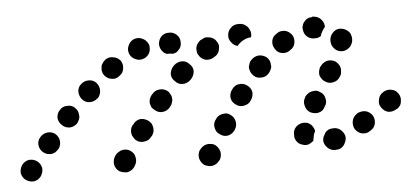

<svg xmlns="http://www.w3.org/2000/svg" viewBox="-53 -344 953 441"><g transform="rotate(-5 423.5 -123.0)"><path d="M442 6Q439 -4 431 -10Q426 -13 422 -13Q417 -14 412 -13Q407 -12 403 -9Q399 -6 396 -2L395 -1Q390 8 392 18Q395 28 403 34Q408 36 412 37Q417 38 422 37Q427 36 431 33Q435 30 438 26L439 25Q444 16 442 6ZM31 8Q29 -2 21 -8Q13 -14 2 -13Q-8 -11 -14 -3Q-20 6 -19 16Q-17 26 -9 32Q0 38 10 37Q20 35 26 27Q32 18 31 8ZM247 13Q248 8 247 3Q246 -2 244 -6Q241 -10 237 -13Q233 -16 228 -17Q223 -18 218 -17Q213 -16 209 -13Q205 -11 202 -7L200 -4Q195 4 196 14Q198 25 207 31Q211 33 216 34Q221 35 225 35Q230 34 235 31Q239 28 242 24L243 22Q246 18 247 13ZM721 21Q725 18 727 14Q730 9 731 4Q732 0 731 -5Q728 -15 719 -21Q711 -26 701 -24H699Q694 -23 690 -20Q686 -17 684 -12Q681 -8 680 -3Q679 2 680 6Q683 16 692 22Q700 27 710 25H712Q717 24 721 21ZM632 7Q627 6 623 3Q619 0 617 -4Q614 -9 614 -14Q614 -15 614 -17Q613 -27 620 -35Q627 -42 637 -43Q642 -43 647 -42Q651 -40 655 -37Q658 -34 660 -30Q662 -26 663 -22Q659 -15 658 -6Q657 -3 657 0Q654 3 650 5Q646 8 642 8Q637 9 632 7ZM801 -27Q803 -37 798 -46Q795 -50 791 -53Q787 -56 782 -57Q777 -58 772 -57Q767 -56 763 -54L762 -53Q753 -47 751 -37Q749 -27 754 -18Q757 -14 761 -11Q765 -8 770 -7Q775 -6 780 -7Q784 -8 789 -11L790 -12Q799 -17 801 -27ZM77 -50Q76 -60 68 -67Q60 -73 50 -72Q40 -71 33 -63Q26 -55 27 -45Q28 -35 36 -28Q40 -25 45 -23Q50 -22 55 -22Q60 -23 64 -25Q68 -28 72 -32Q78 -40 77 -50ZM483 -60Q481 -70 472 -76Q468 -79 463 -80Q458 -80 453 -79Q448 -78 444 -75Q440 -72 438 -68L437 -67Q431 -58 434 -48Q436 -38 445 -33Q449 -30 454 -29Q459 -28 463 -29Q468 -30 472 -33Q476 -36 479 -40L480 -42Q485 -50 483 -60ZM293 -53Q294 -58 293 -63Q292 -68 290 -72Q287 -76 283 -79Q274 -85 264 -84Q254 -82 248 -73L246 -71Q243 -67 242 -62Q241 -57 242 -52Q243 -47 246 -43Q248 -39 252 -36Q256 -33 261 -32Q266 -31 271 -32Q276 -33 280 -35Q284 -38 287 -42L289 -44Q292 -49 293 -53ZM862 -63Q865 -68 865 -73Q866 -77 865 -82Q864 -87 861 -91Q855 -100 845 -101Q835 -103 826 -97L825 -96Q821 -94 818 -89Q816 -85 815 -80Q814 -75 815 -70Q816 -66 819 -62Q825 -53 835 -51Q845 -50 854 -56H855Q859 -59 862 -63ZM644 -82Q646 -72 655 -66Q659 -64 664 -63Q669 -62 674 -63Q679 -64 683 -67Q687 -70 689 -75L690 -76Q696 -85 693 -95Q691 -105 682 -110Q678 -113 673 -114Q668 -114 663 -113Q658 -112 654 -109Q650 -106 647 -102V-101Q641 -92 644 -82ZM125 -96Q127 -101 126 -105Q126 -110 124 -115Q122 -119 118 -123Q111 -130 100 -129Q90 -129 83 -121Q76 -114 76 -103Q77 -93 85 -86Q92 -79 103 -79Q113 -80 120 -87Q123 -91 125 -96ZM527 -124Q525 -134 516 -140Q512 -143 507 -144Q503 -145 498 -144Q493 -144 489 -141Q484 -138 482 -134L481 -133Q475 -125 476 -114Q478 -104 487 -98Q491 -95 496 -94Q500 -93 505 -94Q510 -95 514 -97Q519 -100 521 -104L522 -105Q528 -114 527 -124ZM341 -116Q343 -121 342 -126Q342 -131 339 -135Q337 -140 333 -143Q325 -149 315 -148Q304 -147 298 -139L296 -137Q293 -133 291 -128Q290 -123 290 -119Q291 -114 293 -109Q296 -105 300 -102Q308 -95 318 -96Q328 -97 335 -105L337 -108Q340 -111 341 -116ZM684 -158Q683 -153 684 -148Q686 -143 689 -139Q692 -135 696 -133Q705 -127 715 -130Q725 -132 730 -141L731 -142Q734 -147 734 -152Q735 -157 734 -161Q733 -166 730 -170Q727 -174 723 -177Q714 -182 704 -180Q694 -177 688 -168L687 -167Q685 -163 684 -158ZM172 -140Q172 -140 172 -140Q179 -148 179 -158Q179 -168 172 -176Q165 -183 155 -183Q144 -183 137 -176Q133 -173 131 -168Q129 -164 129 -159Q129 -154 131 -149Q133 -144 136 -141Q143 -133 153 -133Q164 -133 171 -140Q171 -140 172 -140ZM574 -173Q576 -177 575 -182Q575 -187 573 -192Q571 -196 567 -200Q559 -206 549 -206Q539 -205 532 -198L531 -197Q527 -193 526 -188Q524 -184 524 -179Q525 -174 527 -169Q529 -165 533 -161Q540 -154 551 -155Q561 -155 568 -163L569 -164Q572 -168 574 -173ZM397 -183Q397 -193 389 -200Q382 -208 372 -208Q362 -208 354 -201L352 -199Q345 -192 344 -181Q344 -171 352 -164Q359 -156 369 -156Q379 -156 387 -163L389 -165Q396 -172 397 -183ZM226 -187Q235 -193 236 -203Q238 -213 232 -222Q225 -230 215 -231Q205 -233 197 -227Q193 -224 190 -219Q187 -215 187 -210Q186 -205 187 -201Q188 -196 191 -192Q198 -183 208 -182Q218 -180 226 -187ZM716 -225Q716 -214 723 -207Q730 -199 741 -199Q746 -199 750 -201Q755 -203 759 -207Q762 -210 764 -215Q766 -219 766 -224V-225Q766 -226 766 -226Q766 -231 764 -236Q762 -241 758 -244Q755 -247 750 -249Q745 -251 740 -251Q730 -251 723 -243Q716 -236 716 -225Q716 -225 716 -225ZM455 -218Q458 -222 459 -227Q460 -232 460 -237Q459 -242 456 -246Q454 -250 450 -253Q446 -256 441 -257Q436 -258 431 -258Q426 -257 422 -254L419 -253Q415 -250 412 -246Q409 -242 408 -237Q407 -233 408 -228Q408 -223 411 -219Q416 -210 426 -207Q436 -205 445 -210L448 -212Q452 -214 455 -218ZM633 -227Q635 -238 630 -246Q627 -250 623 -253Q619 -256 614 -257Q609 -258 604 -257Q599 -256 595 -253L594 -252Q585 -247 583 -237Q581 -227 587 -218Q589 -214 593 -211Q597 -208 602 -207Q607 -206 612 -207Q617 -208 621 -211L622 -212Q631 -217 633 -227ZM286 -222Q276 -218 267 -222Q257 -226 253 -235Q249 -245 253 -254Q257 -264 266 -268Q276 -272 285 -268Q295 -264 299 -255Q300 -254 300 -253Q300 -251 301 -250Q301 -249 301 -249Q301 -247 301 -244Q301 -237 297 -231Q293 -225 286 -222ZM339 -228Q337 -229 335 -230Q333 -231 331 -233Q324 -240 323 -250Q323 -260 329 -268Q336 -276 347 -276Q357 -277 365 -270Q373 -263 373 -253Q374 -242 367 -235Q365 -233 363 -231Q362 -230 360 -229Q356 -228 353 -227Q353 -227 353 -227Q349 -228 344 -228Q342 -228 339 -228ZM490 -274Q497 -282 508 -282Q509 -282 510 -282H511Q516 -282 521 -280Q525 -278 529 -274Q532 -271 534 -266Q536 -262 536 -257Q536 -255 536 -253Q535 -251 535 -249Q528 -249 521 -246Q512 -242 505 -235Q504 -234 503 -232Q494 -234 489 -241Q483 -248 483 -256Q483 -267 490 -274ZM706 -258Q706 -259 706 -259Q706 -260 706 -261Q705 -271 697 -278Q690 -284 679 -284L678 -283Q673 -283 668 -281Q664 -279 661 -275Q657 -271 656 -266Q654 -262 655 -257Q656 -246 663 -240Q671 -233 682 -234H683Q686 -234 689 -235Q692 -236 695 -238Q696 -240 696 -242Q700 -251 706 -258Z"/></g></svg>

Font: FRB American Cursive Dotted Black
Style: Bold Italic
Weight: 900
Italic angle: -25°
Version: Version 2.0;Modular Font Editor K font №1